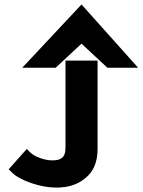

<svg xmlns="http://www.w3.org/2000/svg" viewBox="-20 -723 640 862"><path d="M36 54C74 92 258 167 364 76C399 48 418 5 418 -53V-451H274V-59C274 -11 248 -3 214 -3C179 -3 136 -20 119 -36L100 -54L19 37ZM230 -419 346 -527 462 -419H600L346 -703L80 -419Z"/></svg>

Font: Charger
Style: Hemi
Weight: 900
Designer: Jasper
Foundry: Cannot Into Space Fonts
Version: Version 0.99